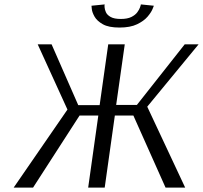

<svg xmlns="http://www.w3.org/2000/svg" viewBox="-20 -851 921 871"><path d="M507 -375H601L818 -650H881L648 -367L820 0H731L585 -327H501L455 0H380L426 -327H341L130 0H42L286 -354L151 -650H214L335 -374H432L471 -650H546ZM528 -765Q558 -765 576 -774Q594 -783 603 -795.5Q612 -808 615 -817Q618 -826 618 -826L619 -831L678 -825Q678 -825 672 -810Q666 -795 649.5 -775.5Q633 -756 602 -741Q571 -726 522 -726Q473 -726 446.5 -741Q420 -756 409 -775.5Q398 -795 396.5 -810Q395 -825 395 -825L455 -831L454 -826Q454 -826 454.5 -817Q455 -808 460.5 -795.5Q466 -783 482 -774Q498 -765 528 -765Z"/></svg>

Font: Arsenal SC
Style: Italic
Weight: 400
Italic angle: -9.10001°
Designer: Andrij Shevchenko
Foundry: Stairsfor
Version: Version 2.001; ttfautohint (v1.8.4.7-5d5b)